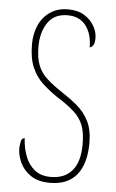

<svg xmlns="http://www.w3.org/2000/svg" viewBox="-53 -761 488 808"><g transform="rotate(5 191.0 -357.0)"><path d="M189 10Q139 10 108 -11Q77 -32 62.5 -63Q48 -94 48 -124Q48 -136 51.5 -152Q55 -168 67 -168Q69 -128 82 -93Q95 -58 121.5 -36.5Q148 -15 190 -15Q249 -15 280.5 -52.5Q312 -90 312 -163Q312 -214 299.5 -245Q287 -276 259.5 -300.5Q232 -325 187 -353Q153 -376 124.5 -402.5Q96 -429 79.5 -467.5Q63 -506 63 -565Q63 -609 79 -645Q95 -681 126.5 -702.5Q158 -724 202 -724Q243 -724 270.5 -707Q298 -690 312.5 -664.5Q327 -639 327 -614Q327 -592 320.5 -582.5Q314 -573 306 -573Q306 -629 279.5 -664Q253 -699 202 -699Q146 -699 118.5 -658.5Q91 -618 91 -557Q91 -510 103 -479Q115 -448 140.5 -424.5Q166 -401 204 -376Q241 -352 271.5 -326.5Q302 -301 321 -264.5Q340 -228 340 -172Q340 -84 302 -37Q264 10 189 10Z"/></g></svg>

Font: Noto Serif Tamil ExtraCondensed Thin
Style: Regular
Weight: 100
Width: 2
Designer: Indian Type Foundry, Tom Grace, and the Monotype Design Team
Foundry: Monotype Imaging Inc.
Version: Version 2.004; ttfautohint (v1.8.4.7-5d5b)